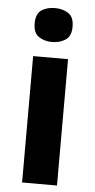

<svg xmlns="http://www.w3.org/2000/svg" viewBox="-54 -794 408 827"><g transform="rotate(5 149.5 -380.5)"><path d="M224.9 -546.4V0H74V-546.4ZM150.1 -760.8Q182.9 -760.8 207.6 -745.2Q232.2 -729.5 232.2 -687.1Q232.2 -646.3 207.6 -630.2Q182.9 -614 150.1 -614Q115.9 -614 92.1 -630.2Q68.2 -646.3 68.2 -687.1Q68.2 -729.5 92.1 -745.2Q115.9 -760.8 150.1 -760.8Z"/></g></svg>

Font: Noto Sans Khmer
Style: Regular
Weight: 400
Designer: Danh Hong and the Monotype Design Team
Foundry: Monotype Imaging Inc.
Version: Version 2.003